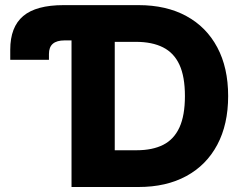

<svg xmlns="http://www.w3.org/2000/svg" viewBox="-20 -748 971 768"><path d="M21 -508.8V-549.3Q21 -640.1 72.8 -683.8Q124.5 -727.5 234.4 -727.5H266.1V-586.4H238.8Q207 -586.4 191.4 -573Q175.8 -559.6 175.8 -532.2V-508.8ZM534.2 0H340.3V-147H526.4Q589.8 -147 632.8 -168.7Q675.8 -190.4 697.8 -238.3Q719.7 -286.1 719.7 -363.8Q719.7 -441.4 697.8 -489Q675.8 -536.6 632.1 -558.6Q588.4 -580.6 523.9 -580.6H337.4V-727.5H534.2Q645 -727.5 725.3 -683.8Q805.7 -640.1 849.1 -558.6Q892.6 -477.1 892.6 -363.8Q892.6 -250.5 849.1 -168.9Q805.7 -87.4 725.3 -43.7Q645 0 534.2 0ZM439 -727.5V0H266.1V-727.5Z"/></svg>

Font: Inter 17pt ExtraBold
Style: Regular
Weight: 800
Version: Version 4.001;git-66647c0bb